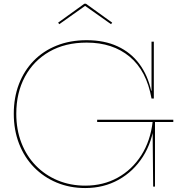

<svg xmlns="http://www.w3.org/2000/svg" viewBox="-20 -968 938 996"><path d="M422 7.5Q342 7.5 274.2 -20.8Q206.5 -49 156.5 -100.2Q106.5 -151.5 79 -222.2Q51.5 -293 51.5 -378Q51.5 -462 78.2 -531.8Q105 -601.5 154.5 -652.5Q204 -703.5 273.8 -731.5Q343.5 -759.5 429.5 -759.5Q521.5 -759.5 590.2 -727.5Q659 -695.5 702.8 -636.5Q746.5 -577.5 764.5 -496.5H771.5L766 -457Q740.5 -601 652.5 -674Q564.5 -747 429.5 -747Q318 -747 236 -700Q154 -653 109.2 -569.8Q64.5 -486.5 64.5 -378Q64.5 -295.5 91 -227Q117.5 -158.5 165.8 -109Q214 -59.5 279.5 -32.2Q345 -5 422.5 -5Q515.5 -5 590.2 -46.2Q665 -87.5 712.8 -162.2Q760.5 -237 772 -337.5L781.5 -335Q770.5 -232.5 721.5 -155.5Q672.5 -78.5 595.2 -35.5Q518 7.5 422 7.5ZM774.5 0 771.5 -308.5V-345H784V0ZM484 -335V-347H879V-335ZM766 -457V-752H778V-457ZM426 -948.5 562 -850.5 556 -842.5 421.5 -937.5 287.5 -842.5 281.5 -850.5 417.5 -948.5Z"/></svg>

Font: Hepta Slab ExtraLight Thin
Style: Regular
Weight: 250
Version: Version 1.102